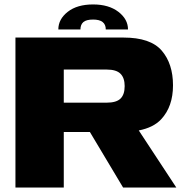

<svg xmlns="http://www.w3.org/2000/svg" viewBox="-20 -844 854 864"><path d="M49.5 0V-675H535.5Q657.5 -675 708 -616Q758.5 -557 758.5 -460Q758.5 -364 705 -307Q670.5 -270 604.5 -257L773.5 0H534L384.5 -250H267V0ZM267 -382H460Q503.5 -382 522.2 -400.2Q541 -418.5 541 -456.5Q541 -493.5 522.2 -512.2Q503.5 -531 460 -531H267ZM399 -824Q469.5 -824 512.8 -790.8Q556 -757.5 556 -711.5H456Q456 -756 399 -756Q368 -756 355 -744.5Q342 -733 342 -711.5H242.5Q242.5 -757.5 284.8 -790.8Q327 -824 399 -824Z"/></svg>

Font: Anybody ExtraExpanded ExtraBold
Style: Regular
Weight: 800
Width: 8
Designer: Tyler Finck
Foundry: Etcetera Type Company
Version: Version 1.010; ttfautohint (v1.8.3) -l 8 -r 50 -G 200 -x 14 